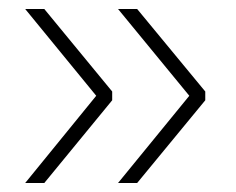

<svg xmlns="http://www.w3.org/2000/svg" viewBox="-20 -456 524 427"><path d="M194 -243 36 -436H78.5L229.5 -252.5V-233L78.5 -49H36ZM401 -243 242.5 -436H285L436.5 -252.5V-233L285 -49H242.5Z"/></svg>

Font: Anek Telugu ExtraLight
Style: Regular
Weight: 250
Version: Version 1.003